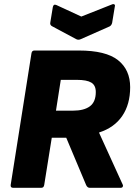

<svg xmlns="http://www.w3.org/2000/svg" viewBox="-20 -896 650 916"><path d="M43 0Q29 0 31 -14L130 -641Q132 -655 144 -655H356Q485 -655 543 -609Q601 -563 601 -480Q601 -398 563 -342.5Q525 -287 453 -264V-262L566 -14Q568 -10 565.5 -5Q563 0 555 0H408Q397 0 391 -13L296 -239H227L191 -14Q189 0 177 0ZM247 -368H327Q381 -368 409 -389Q437 -410 437 -457Q437 -489 415.5 -502Q394 -515 347 -515H270ZM512 -874Q519 -878 524.5 -875.5Q530 -873 528 -866L515 -787Q512 -775 503 -770L365 -709Q354 -704 344 -709L230 -770Q217 -776 220 -789L232 -862Q235 -878 249 -872L368 -817Z"/></svg>

Font: Sofia Sans Black
Style: Italic
Weight: 900
Italic angle: -9°
Version: Version 4.100-B